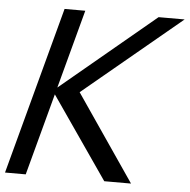

<svg xmlns="http://www.w3.org/2000/svg" viewBox="-78 -771 812 822"><g transform="rotate(5 328.5 -360.0)"><path d="M-26.5 0H62.5L156.9 -352L400 0H515L261.8 -370.5L682.5 -720H570.5L164.9 -382L255.5 -720H166.5Z"/></g></svg>

Font: Manrope
Style: MediumItalic
Weight: 500
Italic angle: -15°
Designer: Mikhail Sharanda
Foundry: Mikhail Sharanda
Version: Version 4.502;hotconv 1.0.109;makeotfexe 2.5.65596